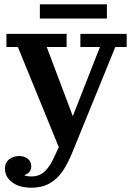

<svg xmlns="http://www.w3.org/2000/svg" viewBox="-20 -665 618 891"><path d="M165 -579.1V-645H476.1V-579.1ZM69.8 59.1Q93.3 59.1 109.1 72Q125 85 125 106Q125 138.2 91.8 147.9Q105 153.8 126 153.8Q163.6 153.8 188.7 129.6Q213.9 105.5 235.8 54.2L252.9 18.1L63 -446.8H9.8V-507.8H289.1V-446.8H196.8L317.9 -126L443.8 -446.8H353V-507.8H567.9V-446.8H515.1L319.8 32.2Q295.9 92.8 270.5 129.6Q245.1 166.5 209.5 186.3Q173.8 206.1 126 206.1Q70.8 206.1 36.9 181.4Q2.9 156.7 2.9 116.2Q3.4 89.8 22 74.5Q40.5 59.1 69.8 59.1Z"/></svg>

Font: Montagu Slab 144pt Medium
Style: Regular
Weight: 500
Designer: Florian Karsten
Foundry: Florian Karsten
Version: Version 1.000